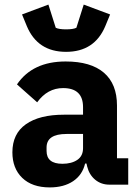

<svg xmlns="http://www.w3.org/2000/svg" viewBox="-20 -805 609 837"><path d="M97 -691 76 -742 191 -785 223 -684Q237 -677 268 -677Q299 -677 313 -684L345 -785L460 -742L439 -691Q392 -579 268 -579Q144 -579 97 -691ZM197 12Q120 12 77 -29.5Q34 -71 34 -141Q34 -222 93 -263.5Q152 -305 259 -305H342V-338Q342 -421 255 -421Q187 -421 142 -359L54 -437Q122 -537 266 -537Q376 -537 433 -488Q490 -439 490 -345V-115H539V0H457Q421 0 395 -21.5Q369 -43 360 -79L357 -92H351Q339 -42 298.5 -15Q258 12 197 12ZM252 -91Q292 -91 317 -108Q342 -125 342 -159V-221H270Q183 -221 183 -162V-147Q183 -91 252 -91Z"/></svg>

Font: Anuphan
Style: Bold
Weight: 700
Designer: Mike Abbink, Paul van der Laan, Pieter van Rosmalen, Mint Tantisuwanna
Foundry: Bold Monday; Cadson Demak
Version: Version 3.002;hotconv 1.0.109;makeotfexe 2.5.65596